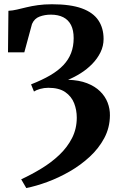

<svg xmlns="http://www.w3.org/2000/svg" viewBox="-20 -770 596 924"><path d="M106.5 135 82 93Q131.5 70 179.2 41Q227 12 265.5 -24.5Q304 -61 326.8 -105.8Q349.5 -150.5 349.5 -204Q349.5 -240.5 336.8 -273.2Q324 -306 294 -326.8Q264 -347.5 212.5 -347.5Q192 -347.5 172.8 -342Q153.5 -336.5 143.5 -329.5L129.5 -364Q183 -385 221.5 -407.5Q260 -430 285 -456.5Q310 -483 322.2 -515Q334.5 -547 334.5 -586.5Q334.5 -624.5 321.8 -649.5Q309 -674.5 284.5 -687Q260 -699.5 224.5 -699.5Q195.5 -699.5 170.5 -690.2Q145.5 -681 134 -654.5L97 -518H18.5L20.5 -718Q40.5 -719 61.8 -724Q83 -729 107.8 -735Q132.5 -741 162.5 -745.2Q192.5 -749.5 230 -749.5Q319 -749.5 373.5 -729.8Q428 -710 453.2 -672.5Q478.5 -635 478.5 -582.5Q478.5 -548.5 463.5 -518Q448.5 -487.5 423.5 -462Q398.5 -436.5 368.2 -417.5Q338 -398.5 307.5 -386Q360.5 -384.5 399 -369.5Q437.5 -354.5 462 -330.2Q486.5 -306 498 -276Q509.5 -246 509 -214.5Q508.5 -155.5 482 -105.8Q455.5 -56 412 -15.8Q368.5 24.5 315.5 55Q262.5 85.5 208.2 105.5Q154 125.5 106.5 135Z"/></svg>

Font: Merriweather 48pt
Style: Bold
Weight: 700
Version: Version 2.100